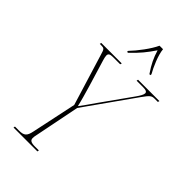

<svg xmlns="http://www.w3.org/2000/svg" viewBox="-279 -1035 1125 1125"><g transform="rotate(45 283.5 -472.0)"><path d="M229 -792V-784H237C289 -834 314 -865 349 -917C364 -868 380 -834 414 -784H422L423 -792C401 -830 371 -899 367 -944H338C318 -899 266 -830 229 -792ZM72 0H270L272 -10H239C207 -10 195 -18 195 -35C195 -45 196 -52 199 -65L255 -345L473 -653C506 -699 513 -704 539 -704H564L567 -714H390L388 -704H442C467 -704 476 -698 476 -687C476 -676 465 -657 450 -636L317 -449C288 -406 267 -378 250 -355C244 -384 225 -450 214 -487L165 -649C161 -663 158 -674 158 -683C158 -699 169 -704 193 -704H252L255 -714H85L83 -704H94C118 -704 122 -701 132 -665L230 -345L171 -66C162 -22 149 -10 107 -10H74Z"/></g></svg>

Font: Noto Serif Display Condensed Thin
Style: Italic
Weight: 100
Width: 3
Italic angle: -12°
Designer: Monotype Design Team
Foundry: Monotype Imaging Inc.
Version: Version 2.009